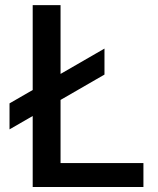

<svg xmlns="http://www.w3.org/2000/svg" viewBox="-20 -748 634 768"><path d="M110.8 0V-727.5H222.2V-95.7H553.7V0ZM18.1 -230.5V-334.5L397.9 -553.7V-449.7Z"/></svg>

Font: Inter 17pt Medium
Style: Regular
Weight: 500
Version: Version 4.001;git-66647c0bb